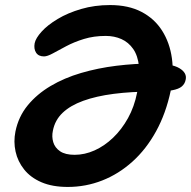

<svg xmlns="http://www.w3.org/2000/svg" viewBox="-20 -729 755 759"><path d="M248 10Q187 10 144 -8.5Q101 -27 75.5 -59Q50 -91 41.5 -130Q33 -169 41 -209Q53 -268 89.5 -312.5Q126 -357 180 -389Q234 -421 300.5 -440.5Q367 -460 440 -469Q513 -478 585 -478Q658 -478 689 -459.5Q720 -441 714 -414Q711 -398 699 -387.5Q687 -377 660 -372Q633 -367 585 -367Q499 -367 429.5 -358Q360 -349 309 -330.5Q258 -312 227.5 -283Q197 -254 189 -212Q184 -189 190.5 -167Q197 -145 217.5 -131Q238 -117 275 -117Q315 -117 354 -134.5Q393 -152 427 -184.5Q461 -217 486 -262Q511 -307 522 -363Q534 -424 529.5 -466.5Q525 -509 506.5 -535.5Q488 -562 460 -574.5Q432 -587 398 -587Q351 -587 312 -575Q273 -563 242 -546.5Q211 -530 189 -518Q167 -506 154 -506Q132 -506 122.5 -521Q113 -536 117 -558Q121 -578 144.5 -604Q168 -630 208 -654Q248 -678 301 -693.5Q354 -709 415 -709Q488 -709 539.5 -682Q591 -655 621 -607.5Q651 -560 659.5 -499Q668 -438 655 -371Q636 -281 597 -210Q558 -139 503.5 -90Q449 -41 384 -15.5Q319 10 248 10Z"/></svg>

Font: Shantell Sans SemiBold
Style: Italic
Weight: 600
Italic angle: -11°
Designer: Stephen Nixon, Anya Danilova, Shantell Martin
Foundry: Arrow Type
Version: Version 1.011;[c5ecc13dd]